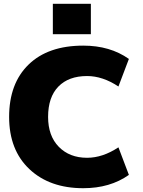

<svg xmlns="http://www.w3.org/2000/svg" viewBox="-20 -980 751 1010"><path d="M258 -800V-960H458V-800ZM418 10Q241 10 134.5 -90.5Q28 -191 28 -365Q28 -541 130.5 -640.5Q233 -740 418 -740Q559 -740 658 -670L603 -525Q520 -580 438 -580Q341 -580 287 -524.5Q233 -469 233 -365Q233 -265 289.5 -207.5Q346 -150 438 -150Q520 -150 603 -205L658 -60Q559 10 418 10Z"/></svg>

Font: Mplus 1p Black
Style: Regular
Weight: 900
Version: Version 1.061